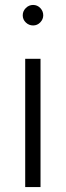

<svg xmlns="http://www.w3.org/2000/svg" viewBox="-20 -757 268 777"><path d="M82 -519H144V0H82ZM72 -695Q72 -712 84.5 -724.5Q97 -737 114 -737Q131 -737 143 -724.5Q155 -712 155 -695Q155 -679 143 -666.5Q131 -654 114 -654Q97 -654 84.5 -666Q72 -678 72 -695Z"/></svg>

Font: 寒蝉端黑体 Light
Style: Regular
Weight: 300
Designer: ChillDuanSans {Warren2060}; 
Source Han Sans {Ryoko NISHIZUKA 西塚涼子 (kana, bopomofo & ideographs); Paul D. Hunt (Latin, G
Foundry: ChillType&Adobe
Version: Version 1.300;Glyphs 3.3 (3306)